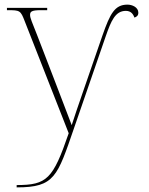

<svg xmlns="http://www.w3.org/2000/svg" viewBox="-20 -570 643 830"><path d="M52 230V240H53C216 240 228 193 300 -16L437 -413C460 -479 478 -523 524 -523C546 -523 556 -509 561 -494C571 -497 578 -503 578 -515C578 -539 551 -550 531 -550C476 -550 456 -511 423 -417L338 -171C317 -110 302 -67 290 -29C274 -71 244 -150 220 -212L141 -417C119 -473 110 -492 110 -505C110 -519 115 -526 156 -526H184V-536H10V-526H13C66 -526 69 -525 87 -478L277 6C209 204 183 230 52 230Z"/></svg>

Font: Noto Serif Display Thin
Style: Regular
Weight: 100
Designer: Monotype Design Team
Foundry: Monotype Imaging Inc.
Version: Version 2.009